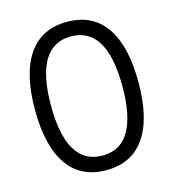

<svg xmlns="http://www.w3.org/2000/svg" viewBox="-105 -772 784 869"><g transform="rotate(-15 287.5 -337.5)"><path d="M287.5 10Q168.3 10 106.7 -78.8Q45 -167.5 45 -337.5Q45 -507.5 106.7 -596.2Q168.3 -685 287.5 -685Q406.7 -685 468.3 -596.2Q530 -507.5 530 -337.5Q530 -167.5 468.3 -78.8Q406.7 10 287.5 10ZM287.5 -58.3Q371.7 -58.3 413.3 -128.8Q455 -199.2 455 -337.5Q455 -476.7 413.3 -546.7Q371.7 -616.7 287.5 -616.7Q204.2 -616.7 162.1 -547.1Q120 -477.5 120 -337.5Q120 -197.5 162.1 -127.9Q204.2 -58.3 287.5 -58.3Z"/></g></svg>

Font: Funnel Display Light Light
Style: Regular
Weight: 300
Version: Version 1.000